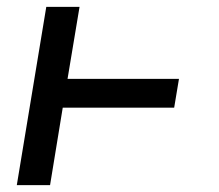

<svg xmlns="http://www.w3.org/2000/svg" viewBox="-20 -540 640 560"><path d="M29 0 115 -520H212L177 -310H502L488 -226H163L126 0Z"/></svg>

Font: Iosevka SS04 Medium Extended
Style: Italic
Weight: 500
Width: 7
Italic angle: -9°
Monospace: yes
Designer: Belleve Invis
Foundry: Belleve Invis
Version: Version 19.0.0; ttfautohint (v1.8.4)